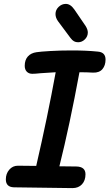

<svg xmlns="http://www.w3.org/2000/svg" viewBox="-20 -969 562 986"><path d="M522 -663Q522 -633 506 -614Q490 -595 458 -596Q428 -598 388 -598Q338 -327 285 -115L372 -114Q419 -113 419 -74Q419 -42 401 -22.5Q383 -3 352 -3L52 -7Q10 -8 10 -48Q10 -77 27.5 -97.5Q45 -118 72 -118L166 -117Q224 -368 266 -598L188 -593Q161 -590 146 -590Q128 -590 117.5 -601Q107 -612 107 -631Q107 -661 123 -679Q139 -697 168 -701Q187 -704 238.5 -707Q290 -710 348 -710Q424 -710 482 -704Q522 -701 522 -663ZM342 -774 278 -860Q265 -878 265 -897Q265 -918 281 -933.5Q297 -949 318 -949Q342 -949 362 -920L420 -835Q431 -817 431 -802Q431 -782 416 -767Q401 -752 381 -752Q369 -752 360 -757Q351 -762 342 -774Z"/></svg>

Font: Mali SemiBold
Style: Italic
Weight: 600
Italic angle: -10°
Version: Version 1.000; ttfautohint (v1.6)